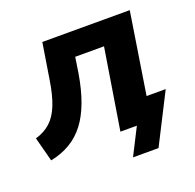

<svg xmlns="http://www.w3.org/2000/svg" viewBox="-122 -627 892 877"><g transform="rotate(-20 324.5 -188.5)"><path d="M24 15 -7 -103Q37 -116 66 -142.5Q95 -169 113.5 -215Q132 -261 143 -332L171 -507H596L534 -112H627L504 130H380L446 0H366L429 -392H289L277 -314Q252 -164 191.5 -85Q131 -6 24 15Z"/></g></svg>

Font: Winston
Style: Bold Italic
Weight: 700
Italic angle: -9°
Designer: Original fonts by Vernon Adams / Changes by Cristiano Sobral
Foundry: Original fonts by Vernon Adams / Changes by Cristiano Sobral
Version: Version 2.503;July 17, 2020;FontCreator 13.0.0.2655 64-bit